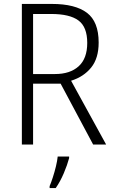

<svg xmlns="http://www.w3.org/2000/svg" viewBox="-20 -734 578 975"><path d="M244 -714Q362 -714 421.5 -669Q481 -624 481 -518Q481 -438 443 -391Q405 -344 341 -324L519 0H453L288 -309H148V0H91V-714ZM240 -663H148V-358H259Q336 -358 379.5 -397.5Q423 -437 423 -516Q423 -597 378.5 -630Q334 -663 240 -663ZM331 69Q322 103 304 145.5Q286 188 263 221H232V211Q239 195 248 167.5Q257 140 264 111Q271 82 273 61H331Z"/></svg>

Font: Noto Sans Thai Looped SemiCondensed Light
Style: Regular
Weight: 300
Width: 4
Designer: Sasikarn Vongin, Ben Mitchell
Foundry: The Fontpad Ltd
Version: Version 1.001; ttfautohint (v1.8.4.7-5d5b)